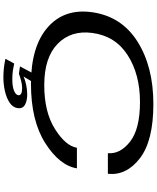

<svg xmlns="http://www.w3.org/2000/svg" viewBox="78 -800 880 1076"><g transform="rotate(90 518.0 -262.0)"><path d="M450 4.5Q240.5 4.5 133.5 -89Q26.5 -182.5 48.5 -338.5Q72 -503.5 213 -592.5Q354 -681.5 563 -681.5Q769 -681.5 867 -606Q965 -530.5 954 -426.5H838.5Q844.5 -495.5 773.8 -551Q703 -606.5 551.5 -606.5Q397 -606.5 289.2 -537.5Q181.5 -468.5 164.5 -338.5Q149 -219.5 225.8 -144.8Q302.5 -70 457 -70Q608 -70 703 -130Q798 -190 808 -253H923.5Q907.5 -155.5 781.8 -75.5Q656 4.5 450 4.5ZM413.5 159Q385.5 159 359.5 156Q333.5 153 309.5 147.5L336 98.5Q353 102.5 375 105.8Q397 109 424 109Q464.5 109 487.5 99.8Q510.5 90.5 513.5 76.5Q517 54 473.5 54Q455 54 433.2 59.5Q411.5 65 393.5 72L352 66L387.5 0H436.5L409 46Q426.5 37.5 454.8 31.5Q483 25.5 509 25.5Q546 25.5 568 38.5Q590 51.5 586 79Q582 106 555.8 123.8Q529.5 141.5 491.5 150.2Q453.5 159 413.5 159Z"/></g></svg>

Font: Anybody UltraExpanded Regular
Style: Italic
Weight: 400
Width: 9
Italic angle: -10°
Designer: Tyler Finck
Foundry: Etcetera Type Company
Version: Version 1.010; ttfautohint (v1.8.3) -l 8 -r 50 -G 200 -x 14 